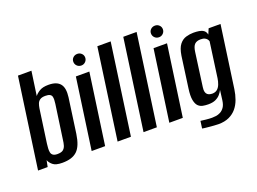

<svg xmlns="http://www.w3.org/2000/svg" viewBox="-110 -886 1685 1259"><g transform="rotate(-20 732.5 -257.0)"><path d="M176 7Q130 7 110 -10Q90 -27 84 -45L75 0H8L97 -630H191L167 -462Q179 -478 201.5 -491.5Q224 -505 263 -505Q293 -505 313 -497.5Q333 -490 345 -475Q357 -460 360.5 -437Q364 -414 360 -383L326 -140Q320 -99 308.5 -70.5Q297 -42 279.5 -25.5Q262 -9 236.5 -1Q211 7 176 7ZM165 -58Q193 -58 205.5 -68.5Q218 -79 223 -96.5Q228 -114 230 -133L264 -372Q266 -387 266.5 -400Q267 -413 264 -423Q261 -433 250.5 -438.5Q240 -444 220 -444Q196 -444 183 -435.5Q170 -427 164.5 -413Q159 -399 156 -380L123 -146Q121 -130 120 -114.5Q119 -99 121.5 -86Q124 -73 134.5 -65.5Q145 -58 165 -58Z M382 0 452 -495H546L476 0ZM511 -550Q493 -550 481 -562Q469 -574 469 -591Q469 -608 481 -619.5Q493 -631 511 -631Q528 -631 540 -619.5Q552 -608 552 -591Q552 -574 540 -562Q528 -550 511 -550Z M563 0 652 -633H745L656 0Z M744 0 833 -633H926L837 0Z M924 0 994 -495H1088L1018 0ZM1053 -550Q1035 -550 1023 -562Q1011 -574 1011 -591Q1011 -608 1023 -619.5Q1035 -631 1053 -631Q1070 -631 1082 -619.5Q1094 -608 1094 -591Q1094 -574 1082 -562Q1070 -550 1053 -550Z M1224 119Q1211 119 1193 117.5Q1175 116 1158 114.5Q1141 113 1128.5 111.5Q1116 110 1113 109L1120 58Q1133 60 1157 62.5Q1181 65 1199 65Q1211 65 1226.5 63Q1242 61 1257.5 53Q1273 45 1285 28Q1297 11 1301 -19L1310 -89Q1303 -74 1290.5 -59.5Q1278 -45 1258 -35.5Q1238 -26 1206 -26Q1187 -26 1168.5 -29.5Q1150 -33 1136.5 -46.5Q1123 -60 1117.5 -89Q1112 -118 1119 -168L1149 -386Q1157 -437 1176.5 -461.5Q1196 -486 1222.5 -493.5Q1249 -501 1274 -501Q1295 -501 1313.5 -498Q1332 -495 1345 -485.5Q1358 -476 1362 -456L1378 -494H1461L1400 -61Q1395 -25 1383 8Q1371 41 1350.5 65.5Q1330 90 1299 104.5Q1268 119 1224 119ZM1253 -83Q1276 -83 1289.5 -94.5Q1303 -106 1310.5 -125.5Q1318 -145 1321 -166L1355 -412Q1353 -419 1348 -426Q1343 -433 1332.5 -438.5Q1322 -444 1303 -444Q1276 -444 1261.5 -430Q1247 -416 1242 -379L1210 -144Q1207 -123 1210.5 -111Q1214 -99 1221.5 -93Q1229 -87 1237.5 -85Q1246 -83 1253 -83Z"/></g></svg>

Font: Alumni Sans Thin SemiBold
Style: Italic
Weight: 600
Italic angle: -8°
Version: Version 1.016